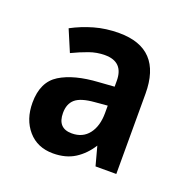

<svg xmlns="http://www.w3.org/2000/svg" viewBox="-75 -795 487 495"><g transform="rotate(20 168.0 -547.0)"><path d="M173 -722Q290 -722 290 -598V-378H233L219 -430Q202 -403 177.5 -387.5Q153 -372 118 -372Q75 -372 49.5 -401.5Q24 -431 24 -477Q24 -534 62 -557.5Q100 -581 167 -585L209 -588V-604Q209 -656 158 -656Q136 -656 115 -648.5Q94 -641 71 -630L46 -689Q74 -704 105.5 -713Q137 -722 173 -722ZM174 -533Q137 -530 122 -517Q107 -504 107 -479Q107 -437 146 -437Q176 -437 192.5 -458.5Q209 -480 209 -516V-536Z"/></g></svg>

Font: Noto Sans Myanmar Condensed SemiBold
Style: Regular
Weight: 600
Width: 3
Designer: Monotype Design Team
Foundry: Monotype Imaging Inc.
Version: Version 2.107; ttfautohint (v1.8.4.7-5d5b)